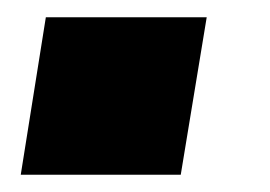

<svg xmlns="http://www.w3.org/2000/svg" viewBox="-20 -202 312 222"><path d="M4 0 33 -182H219L189 0Z"/></svg>

Font: Nunito Sans 12pt ExtraLight 12pt Black
Style: Italic
Weight: 900
Italic angle: -9°
Version: Version 3.101;gftools[0.9.27]